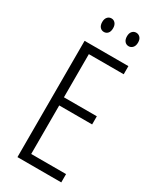

<svg xmlns="http://www.w3.org/2000/svg" viewBox="-223 -955 839 1021"><g transform="rotate(30 196.0 -444.5)"><path d="M345 0H76V-714H345V-664H131V-399H333V-349H131V-51H345ZM107 -848Q107 -867 116.5 -878Q126 -889 141 -889Q155 -889 164.5 -878Q174 -867 174 -848Q174 -827 164.5 -816.5Q155 -806 141 -806Q126 -806 116.5 -817Q107 -828 107 -848ZM259 -848Q259 -867 268.5 -878Q278 -889 293 -889Q307 -889 317 -878.5Q327 -868 327 -848Q327 -828 317 -817Q307 -806 293 -806Q278 -806 268.5 -817Q259 -828 259 -848Z"/></g></svg>

Font: Noto Sans Sinhala ExtraCondensed Light
Style: Regular
Weight: 300
Width: 2
Designer: Jelle Bosma - Monotype Design Team
Foundry: Monotype Imaging Inc.
Version: Version 2.006; ttfautohint (v1.8.4.7-5d5b)